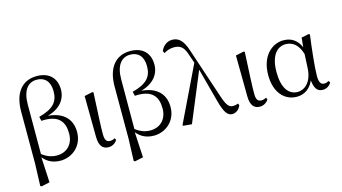

<svg xmlns="http://www.w3.org/2000/svg" viewBox="-104 -1200 3207 1802"><g transform="rotate(-15 1499.0 -299.0)"><path d="M96.9 199.6 108.5 206.4 189.9 188.8 176 -71.5 180.8 -80.1 181.7 -571C182.1 -704.3 235.8 -772.6 321.9 -772.6C397.9 -772.6 448.1 -724.3 448.1 -627.5C448.1 -525.7 399.9 -467.8 255.9 -429.4L265.6 -388.2C435.2 -398.9 486.3 -320.7 486.3 -206.3C486.3 -101.8 419.5 -36.2 323.5 -36.2C262.5 -36.2 211.4 -60 161.8 -104.8L152.3 -91.6H154.5C197 -14.2 264.8 19.8 343.7 19.8C456.2 19.8 562.3 -63.2 562.3 -201.5C562.3 -337.7 470.2 -422.8 283.1 -420.3V-407.3C450.1 -431.7 519.1 -525.4 519.1 -624.6C519.1 -739.4 447.5 -805.5 330.8 -805.5C191.4 -805.5 104.5 -706.4 104.5 -521.3V-14.5Z M812.8 14.4C853.1 14.4 884.3 -11.1 896.8 -34.8L887.9 -52C874.5 -45.5 861.5 -39.1 842 -39.1C810.4 -39.1 790.3 -54.3 790.3 -117.6C790.3 -195.6 795.5 -282.9 806.8 -518.8L798 -525L717.9 -507.9L721.8 -111.9C722.2 -20.4 757.2 14.4 812.8 14.4Z M1004.9 199.6 1016.5 206.4 1097.9 188.8 1084 -71.5 1088.8 -80.1 1089.7 -571C1090.1 -704.3 1143.8 -772.6 1229.9 -772.6C1305.9 -772.6 1356.1 -724.3 1356.1 -627.5C1356.1 -525.7 1307.9 -467.8 1163.9 -429.4L1173.6 -388.2C1343.2 -398.9 1394.3 -320.7 1394.3 -206.3C1394.3 -101.8 1327.5 -36.2 1231.5 -36.2C1170.5 -36.2 1119.4 -60 1069.8 -104.8L1060.3 -91.6H1062.5C1105 -14.2 1172.8 19.8 1251.7 19.8C1364.2 19.8 1470.3 -63.2 1470.3 -201.5C1470.3 -337.7 1378.2 -422.8 1191.1 -420.3V-407.3C1358.1 -431.7 1427.1 -525.4 1427.1 -624.6C1427.1 -739.4 1355.5 -805.5 1238.8 -805.5C1099.4 -805.5 1012.5 -706.4 1012.5 -521.3V-14.5Z M1538.7 1 1622.1 8.4 1827.4 -486.1 1800.2 -558.1 1534.3 -6.2ZM2015.2 14.6C2049.5 14.6 2084.2 -12 2097.7 -49.1L2090.1 -67.4C2073.2 -60.1 2052.7 -57.1 2039.9 -57.1C2002.5 -57.1 1979.2 -80.5 1948 -175L1784.9 -664.1C1752.6 -764.4 1710.8 -805.5 1647.6 -805.5C1596.7 -805.5 1557.9 -774.7 1535.3 -725.9L1546.8 -703.2C1573.7 -720 1604.9 -732.9 1644 -732.9C1702.3 -732.9 1737.4 -711.3 1763 -632.1L1813.4 -486.2L1816.2 -483.6L1907.9 -141C1941.4 -10.9 1975.6 14.6 2015.2 14.6Z M2282.8 14.4C2323.1 14.4 2354.3 -11.1 2366.8 -34.8L2357.9 -52C2344.5 -45.5 2331.5 -39.1 2312 -39.1C2280.4 -39.1 2260.3 -54.3 2260.3 -117.6C2260.3 -195.6 2265.5 -282.9 2276.8 -518.8L2268 -525L2187.9 -507.9L2191.8 -111.9C2192.2 -20.4 2227.2 14.4 2282.8 14.4Z M2642.8 14.4C2712.4 14.4 2784.1 -24.7 2816.9 -128.2L2804.1 -127.8C2810.2 -22.8 2837.7 14.6 2894.4 14.6C2931.2 14.6 2960.5 -6.5 2976.8 -34.9L2965.5 -52C2952.2 -44.5 2941.2 -38.7 2922.6 -38.7C2890 -38.7 2872.2 -59.7 2872.2 -126.6C2872.2 -204.1 2890.8 -380.4 2909.8 -518.4L2899.8 -525.8L2827 -510.5L2816.4 -403.1L2807.1 -212.9C2798.7 -81.6 2724.4 -27.2 2661.4 -27.2C2570.9 -27.2 2515.2 -106.8 2515.2 -257.8C2515.2 -425.3 2585.9 -490 2665.7 -490C2733.7 -490 2799.5 -445.3 2823.5 -312.6L2845.3 -358.5H2837.7C2810.6 -478 2743.6 -530.6 2654.2 -530.6C2542 -530.6 2432.5 -436.8 2432.5 -250.6C2432.5 -82.5 2521.7 14.4 2642.8 14.4Z"/></g></svg>

Font: Source Han Serif TW VF
Style: Regular
Weight: 250
Designer: Ryoko NISHIZUKA 西塚涼子 (kana & ideographs); Frank Grießhammer (Latin, Greek & Cyrillic); Wenlong ZHANG 张文龙 (bopomofo); San
Foundry: Adobe
Version: Version 2.002;hotconv 1.1.0;makeotfexe 2.6.0